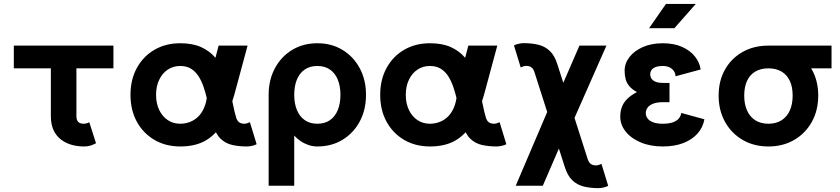

<svg xmlns="http://www.w3.org/2000/svg" viewBox="-20 -743 4333 990"><path d="M440.4 -112.8Q435.8 -109.9 427.4 -107.4Q418.9 -105 412.6 -105Q402.6 -105 395.1 -107.3Q387.7 -109.6 383.1 -114.6Q378.4 -119.6 376.2 -127.1Q374 -134.5 374 -144.5V-227.8V-285.6V-469H242.2V-282.7V-228.5V-144.5Q242.2 -101.6 256.3 -71.5Q270.5 -41.5 294.9 -23.1Q319.3 -4.6 349.7 3.8Q380.1 12.2 412.6 12.2Q434.6 12.2 450.6 6.3Q466.6 0.5 475.1 -4.4ZM564.9 -390.6V-507.8H51.3V-390.6Z M909.4 -402.8Q942.1 -402.8 965.1 -388.5Q988 -374.3 1003.7 -349.9Q1019.3 -325.4 1029.9 -294.2Q1040.5 -262.9 1048.3 -229Q1056.2 -195.1 1063.1 -161.7Q1070.1 -128.4 1078.4 -100.1Q1092.3 -51.5 1117.6 -27.5Q1142.8 -3.4 1177.2 4.4Q1211.7 12.2 1252.7 12.2Q1265.6 12.2 1280.2 8.8Q1294.7 5.4 1303.2 0.5L1268.6 -112.8Q1263.9 -110.4 1255.4 -107.7Q1246.8 -105 1240.5 -105Q1222.7 -105 1212.6 -112.8Q1202.6 -120.6 1197.8 -136.7Q1188.7 -166.5 1181 -206.3Q1173.3 -246.1 1162.8 -289.2Q1152.3 -332.3 1134.8 -373.3Q1117.2 -414.3 1088.6 -447.5Q1060.1 -480.7 1016.4 -500.4Q972.7 -520 909.4 -520Q834.2 -520 776.2 -486.2Q718.3 -452.4 685.5 -392.3Q652.8 -332.3 652.8 -253.9Q652.8 -175.5 685.5 -115.6Q718.3 -55.7 776.2 -21.7Q834.2 12.2 909.4 12.2Q988.3 12.2 1041.4 -19Q1094.5 -50.3 1129.4 -109.9Q1164.3 -169.4 1188 -253.9L1256.6 -507.8H1107.2L1049.6 -286.1Q1049.6 -235.8 1037.6 -201Q1025.6 -166.3 1005.4 -145.1Q985.1 -124 960.2 -114.5Q935.3 -105 909.4 -105Q872.8 -105 844.7 -123.9Q816.7 -142.8 800.7 -176.4Q784.7 -210 784.7 -253.9Q784.7 -297.9 800.7 -331.4Q816.7 -365 844.7 -383.9Q872.8 -402.8 909.4 -402.8Z M1365.2 -253.9V214.8H1497.1V-43.9Q1511.5 -28.1 1530.2 -15.4Q1548.8 -2.7 1570.8 4.8Q1592.8 12.2 1616.2 12.2Q1689.7 12.2 1746.2 -22.2Q1802.7 -56.6 1835 -116.7Q1867.2 -176.8 1867.2 -253.9Q1867.2 -331.1 1835 -391.1Q1802.7 -451.2 1746.2 -485.6Q1689.7 -520 1616.2 -520Q1543 -520 1486.3 -485.6Q1429.7 -451.2 1397.5 -391.1Q1365.2 -331.1 1365.2 -253.9ZM1497.1 -253.9Q1497.1 -298.8 1510.7 -332.3Q1524.4 -365.7 1551 -384.3Q1577.6 -402.8 1616.2 -402.8Q1655 -402.8 1681.5 -384.3Q1708 -365.7 1721.7 -332.3Q1735.4 -298.8 1735.4 -253.9Q1735.4 -209.2 1721.7 -175.7Q1708 -142.1 1681.5 -123.5Q1655 -105 1616.2 -105Q1577.6 -105 1551 -123.9Q1524.4 -142.8 1510.7 -176.4Q1497.1 -210 1497.1 -253.9Z M2197 -402.8Q2229.7 -402.8 2252.7 -388.5Q2275.6 -374.3 2291.3 -349.9Q2306.9 -325.4 2317.5 -294.2Q2328.1 -262.9 2335.9 -229Q2343.8 -195.1 2350.7 -161.7Q2357.7 -128.4 2366 -100.1Q2379.9 -51.5 2405.2 -27.5Q2430.4 -3.4 2464.8 4.4Q2499.3 12.2 2540.3 12.2Q2553.2 12.2 2567.7 8.8Q2582.3 5.4 2590.8 0.5L2556.2 -112.8Q2551.5 -110.4 2543 -107.7Q2534.4 -105 2528.1 -105Q2510.3 -105 2500.2 -112.8Q2490.2 -120.6 2485.4 -136.7Q2476.3 -166.5 2468.6 -206.3Q2460.9 -246.1 2450.4 -289.2Q2439.9 -332.3 2422.4 -373.3Q2404.8 -414.3 2376.2 -447.5Q2347.7 -480.7 2304 -500.4Q2260.3 -520 2197 -520Q2121.8 -520 2063.8 -486.2Q2005.9 -452.4 1973.1 -392.3Q1940.4 -332.3 1940.4 -253.9Q1940.4 -175.5 1973.1 -115.6Q2005.9 -55.7 2063.8 -21.7Q2121.8 12.2 2197 12.2Q2275.9 12.2 2329 -19Q2382.1 -50.3 2417 -109.9Q2451.9 -169.4 2475.6 -253.9L2544.2 -507.8H2394.8L2337.2 -286.1Q2337.2 -235.8 2325.2 -201Q2313.2 -166.3 2293 -145.1Q2272.7 -124 2247.8 -114.5Q2222.9 -105 2197 -105Q2160.4 -105 2132.3 -123.9Q2104.2 -142.8 2088.3 -176.4Q2072.3 -210 2072.3 -253.9Q2072.3 -297.9 2088.3 -331.4Q2104.2 -365 2132.3 -383.9Q2160.4 -402.8 2197 -402.8Z M2805.2 -174.3 2915.5 -101.1 2778.8 214.8H2639.2ZM2935.1 -118.7 2830.6 -191.9 2967.8 -507.8H3106.9ZM2855 -408.2 3010.5 78.1Q3013.9 88.4 3019.4 95.6Q3024.9 102.8 3033.2 106.3Q3041.5 109.9 3053.2 109.9Q3059.6 109.9 3068.1 107.2Q3076.7 104.5 3081.3 102.1L3116 215.3Q3107.4 220.2 3092.9 223.6Q3078.4 227.1 3065.4 227.1Q3024.4 227.1 2990.4 218.9Q2956.3 210.7 2931 186.6Q2905.8 162.6 2891.1 114.7L2735.6 -371.6Q2732.4 -382.1 2726.8 -389.2Q2721.2 -396.2 2713 -399.8Q2704.8 -403.3 2692.9 -403.3Q2686.5 -403.3 2678.1 -400.6Q2669.7 -397.9 2664.8 -395.5L2630.1 -508.8Q2639.2 -513.7 2653.6 -517.1Q2668 -520.5 2680.7 -520.5Q2721.7 -520.5 2755.7 -512.3Q2789.8 -504.2 2815.2 -480.1Q2840.6 -456.1 2855 -408.2Z M3397.2 -315.4Q3416.7 -315.4 3424.4 -315.4Q3432.1 -315.4 3432.1 -315.4V-216.1Q3432.1 -216.1 3423.8 -216.1Q3415.5 -216.1 3397.2 -216.1Q3368.2 -216.1 3348.8 -208.7Q3329.3 -201.4 3319.6 -188.7Q3309.8 -176 3309.8 -159.9Q3309.8 -144 3319.6 -131.6Q3329.3 -119.1 3348.8 -112.1Q3368.2 -105 3397.2 -105Q3426.5 -105 3446.7 -111.3Q3466.8 -117.7 3478.3 -130Q3489.7 -142.3 3492.9 -160.6L3612.1 -127.9Q3604.5 -85.4 3576.4 -54.1Q3548.3 -22.7 3502.9 -5.2Q3457.5 12.2 3397.2 12.2Q3333.3 12.2 3283.7 -8.7Q3234.1 -29.5 3206.2 -64.6Q3178.2 -99.6 3178.2 -141.6Q3178.2 -168 3186.3 -190.4Q3194.3 -212.9 3213.3 -232.2Q3232.2 -251.5 3264.2 -268.1Q3239 -282.2 3225.1 -298.7Q3211.2 -315.2 3205.9 -335Q3200.7 -354.7 3200.7 -377.9Q3200.7 -416.5 3225.7 -448.9Q3250.7 -481.2 3295.2 -500.6Q3339.6 -520 3397.2 -520Q3455.1 -520 3496.8 -501.3Q3538.6 -482.7 3563 -452Q3587.4 -421.4 3592.8 -384.8L3463.1 -349.6Q3463.1 -363.5 3455.3 -375.7Q3447.5 -387.9 3432.9 -395.4Q3418.2 -402.8 3397.2 -402.8Q3376.5 -402.8 3362.1 -397.8Q3347.7 -392.8 3340.2 -383.2Q3332.8 -373.5 3332.8 -359.9Q3332.8 -346.2 3340.2 -336.2Q3347.7 -326.2 3362.1 -320.8Q3376.5 -315.4 3397.2 -315.4ZM3457.3 -597.7H3326.9L3413.8 -722.7H3567.6Z M4267.6 -507.8H3942.1V-390.6H4267.6ZM3817.4 -250.2Q3817.4 -295.4 3832.3 -326.8Q3847.2 -358.2 3875.1 -374.4Q3903.1 -390.6 3942.1 -390.6Q3981.2 -390.6 4009.2 -374.4Q4037.1 -358.2 4052.1 -326.8Q4067.1 -295.4 4067.1 -250.2Q4067.1 -205.1 4052.1 -172.5Q4037.1 -139.9 4009.2 -122.4Q3981.2 -105 3942.1 -105Q3903.1 -105 3875.1 -122.4Q3847.2 -139.9 3832.3 -172.5Q3817.4 -205.1 3817.4 -250.2ZM3685.5 -250.2Q3685.5 -174.1 3718.3 -114.9Q3751 -55.7 3809 -21.8Q3867 12.2 3942.1 12.2Q4017.8 12.2 4075.6 -21.8Q4133.4 -55.7 4166.2 -114.9Q4199 -174.1 4199 -250.2Q4199 -326.4 4166.1 -384.4Q4133.3 -442.4 4075.6 -475.1Q4017.8 -507.8 3942.1 -507.8Q3866.9 -507.8 3809 -475.1Q3751 -442.4 3718.3 -384.4Q3685.5 -326.4 3685.5 -250.2Z"/></svg>

Font: Giphurs
Style: Regular
Weight: 400
Version: Version 2.010